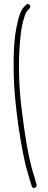

<svg xmlns="http://www.w3.org/2000/svg" viewBox="-20 -716 236 951"><path d="M48 -348C50 -235 71 -77 90 20C99 70 108 109 117 138C125 167 130 184 133 192L137 206C142 222 165 215 161 197L157 185C155 176 150 158 141 130C118 47 102 -54 89 -162C74 -271 70 -390 78 -496C83 -560 88 -596 103 -639C107 -651 111 -659 118 -665L126 -674C128 -676 130 -679 130 -683C130 -691 125 -696 117 -696C113 -696 111 -694 109 -692L100 -683C82 -665 71 -629 64 -592C49 -526 46 -440 48 -348Z"/></svg>

Font: Stray Cat
Style: LtExt
Weight: 300
Version: Version 1.0